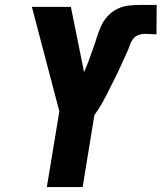

<svg xmlns="http://www.w3.org/2000/svg" viewBox="-20 -763 659 783"><path d="M171 0 222 -309 110 -735H269L323 -468V-469Q333 -492 341.5 -515Q350 -538 358.5 -561.5Q367 -585 374 -608Q381 -631 391 -654Q401 -677 418.5 -696.5Q436 -716 459 -727Q482 -738 506 -740.5Q530 -743 554 -743H619L618 -623Q606 -623 594.5 -624Q583 -625 571 -625Q557 -625 543 -619.5Q529 -614 521 -602Q513 -590 508.5 -576.5Q504 -563 498 -550Q492 -537 486 -524Q480 -511 474 -497.5Q468 -484 462 -471.5Q456 -459 449.5 -446Q443 -433 436.5 -420Q430 -407 423.5 -394Q417 -381 410.5 -368.5Q404 -356 397 -343.5Q390 -331 382 -318.5Q374 -306 365 -294L317 0Z"/></svg>

Font: Iosevka Aile Heavy Oblique
Style: Regular
Weight: 900
Italic angle: -9°
Designer: Belleve Invis
Foundry: Belleve Invis
Version: Version 31.1.0; ttfautohint (v1.8.4)